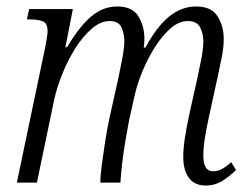

<svg xmlns="http://www.w3.org/2000/svg" viewBox="-20 -564 767 593"><path d="M615 9Q581 9 563.5 -14.5Q546 -38 546 -79Q546 -104 550.5 -134.5Q555 -165 564 -208L589 -320Q593 -340 600.5 -375.5Q608 -411 608 -437Q608 -460 598 -479.5Q588 -499 560 -499Q533 -499 507.5 -477Q482 -455 459.5 -420Q437 -385 420.5 -345Q404 -305 396 -270L378 -189Q373 -163 367 -127Q361 -91 357 -56.5Q353 -22 352 0H290Q290 -22 294.5 -56Q299 -90 305 -128Q311 -166 318 -199L345 -320Q347 -332 351.5 -352.5Q356 -373 360 -396.5Q364 -420 364 -438Q364 -459 355.5 -479Q347 -499 318 -499Q291 -499 263.5 -475.5Q236 -452 213 -415.5Q190 -379 173 -337Q156 -295 148 -259L94 0H32L119 -415Q122 -430 124.5 -445Q127 -460 127 -467Q127 -491 113.5 -497.5Q100 -504 73 -504H63L70 -536H205L182 -418H187Q225 -482 261.5 -513Q298 -544 342 -544Q389 -544 407.5 -513.5Q426 -483 426 -444Q426 -432 424 -417H429Q465 -483 503 -513.5Q541 -544 586 -544Q633 -544 652 -513.5Q671 -483 671 -444Q671 -416 664.5 -385.5Q658 -355 653 -330L624 -197Q617 -165 612.5 -136Q608 -107 608 -83Q608 -35 638 -35Q653 -35 666.5 -42.5Q680 -50 694 -63L709 -39Q690 -20 667 -5.5Q644 9 615 9Z"/></svg>

Font: Noto Serif Condensed Light
Style: Italic
Weight: 300
Width: 3
Italic angle: -12°
Designer: Monotype Design Team
Foundry: Monotype Imaging Inc.
Version: Version 2.014; ttfautohint (v1.8.4.7-5d5b)